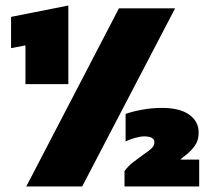

<svg xmlns="http://www.w3.org/2000/svg" viewBox="-20 -674 760 694"><path d="M72 -370V-510L20 -500V-613L227 -654V-370ZM75 0 410 -644H613L277 0ZM430 0V-56Q445 -75 459 -86Q473 -97 494 -112Q523 -132 530.5 -140.5Q538 -149 538 -160Q538 -181 501 -181Q487 -181 468 -175.5Q449 -170 434 -163V-262Q454 -270 491 -277Q528 -284 565 -284Q630 -284 664 -259.5Q698 -235 698 -196Q698 -171 689 -155Q680 -139 663 -123Q653 -114 646.5 -109.5Q640 -105 632 -97H700V0Z"/></svg>

Font: Kanit ExtraBold
Style: Regular
Weight: 800
Designer: Katatrad Team
Foundry: CadsonDemak
Version: Version 2.000; ttfautohint (v1.8.3)